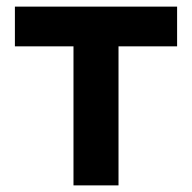

<svg xmlns="http://www.w3.org/2000/svg" viewBox="-20 -560 580 580"><path d="M338 0H202V-420H25V-540H515V-420H338Z"/></svg>

Font: Hauora ExtraBold
Style: Regular
Weight: 800
Designer: Wayne Shih
Foundry: WCYS
Version: Version 1.001